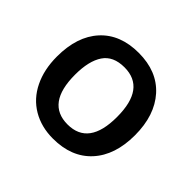

<svg xmlns="http://www.w3.org/2000/svg" viewBox="-137 -712 885 885"><g transform="rotate(45 305.5 -270.0)"><path d="M168 -271Q168 -84 305.7 -84Q443.4 -84 442.9 -270Q442.9 -456.1 305.2 -456.1Q232.4 -456.1 200.2 -408.2Q168 -360.4 168 -271ZM304.2 9.8Q228.5 9.8 170.4 -24.4Q112.3 -58.6 81.1 -122.6Q49.8 -186.5 49.8 -271Q49.8 -402.3 117.2 -476.1Q184.6 -549.8 304.7 -549.8Q424.8 -549.8 492.7 -474.6Q561 -398.4 561 -268.6Q561 -138.7 493.2 -64.5Q425.3 9.8 304.2 9.8Z"/></g></svg>

Font: OpenSans-Semibold
Style: Regular
Weight: 600
Foundry: Ascender Corporation
Version: Version 1.10